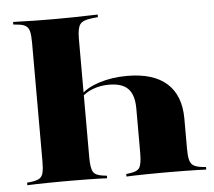

<svg xmlns="http://www.w3.org/2000/svg" viewBox="-45 -620 747 669"><g transform="rotate(-5 328.0 -285.5)"><path d="M403.2 -349.2Q495.2 -349.2 542.3 -306.9Q589.5 -264.5 589.5 -183.1V-78.2Q589.5 -53.2 593.1 -39.1Q596.8 -25 606.5 -19Q616.1 -12.9 634.7 -10.5L650 -8.9V0Q637.1 -0.8 616.9 -1.2Q596.8 -1.6 572.6 -2Q548.4 -2.4 520.2 -2.4H508.1H495.2Q468.5 -2.4 444.8 -2Q421 -1.6 402.4 -1.2Q383.9 -0.8 371 0V-8.9L383.1 -10.5Q410.5 -13.7 418.1 -27Q425.8 -40.3 425.8 -78.2V-233.1Q425.8 -280.6 404.8 -302.4Q383.9 -324.2 337.9 -324.2Q308.1 -324.2 281.9 -314.5Q255.6 -304.8 239.5 -287.1V-296.8Q260.5 -320.2 305.2 -334.7Q350 -349.2 403.2 -349.2ZM178.2 -568.5Q208.9 -568.5 235.5 -569Q262.1 -569.4 283.9 -570.2Q305.6 -571 320.2 -571V-562.1L298.4 -559.7Q267.7 -556.5 257.7 -543.5Q247.6 -530.6 247.6 -492.7V-78.2Q247.6 -40.3 255.6 -27Q263.7 -13.7 290.3 -10.5L303.2 -8.9V0Q291.1 -0.8 272.2 -1.2Q253.2 -1.6 229.8 -2Q206.5 -2.4 178.2 -2.4H165.3H153.2Q125.8 -2.4 101.2 -2Q76.6 -1.6 57.3 -1.2Q37.9 -0.8 24.2 0V-8.9L38.7 -10.5Q58.1 -12.9 67.7 -19Q77.4 -25 80.6 -39.1Q83.9 -53.2 83.9 -78.2V-492.7Q83.9 -518.5 80.6 -532.3Q77.4 -546 67.7 -552.4Q58.1 -558.9 38.7 -560.5L24.2 -562.1V-571Q37.9 -571 57.3 -570.2Q76.6 -569.4 101.2 -569Q125.8 -568.5 153.2 -568.5H165.3Z"/></g></svg>

Font: Playfair 144pt SemiCondensed Black
Style: Regular
Weight: 900
Width: 4
Designer: Claus Eggers Sørensen
Foundry: Claus Eggers Sørensen
Version: Version 2.203